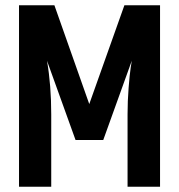

<svg xmlns="http://www.w3.org/2000/svg" viewBox="-20 -707 678 727"><path d="M451 -687H586V0H463V-274Q463 -324 467 -375Q471 -426 475 -452L479 -477L371 -177H266L158 -477Q174 -384 174 -274V0H52V-687H186L318 -313Z"/></svg>

Font: Khand ExtraBold
Style: Regular
Weight: 800
Designer: Sanchit Sawaria and Jyotish Sonowal (Devanagari), Satya Rajpurohit (Latin)
Foundry: Indian Type Foundry
Version: Version 2.000;PS 1.0;hotconv 1.0.79;makeotf.lib2.5.61930